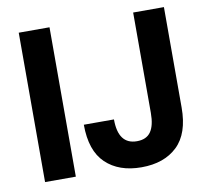

<svg xmlns="http://www.w3.org/2000/svg" viewBox="-77 -765 930 861"><g transform="rotate(-10 388.0 -335.0)"><path d="M62 0V-680.2H202.1V0ZM277.8 -223.1H415Q415 -108.9 500 -108.9Q543.5 -108.9 563.2 -137.5Q583 -166 583 -223.1V-680.2H723.1V-223.1Q723.1 -104.5 663.3 -47.4Q603.5 9.8 500 9.8Q397.5 9.8 337.6 -47.4Q277.8 -104.5 277.8 -223.1Z"/></g></svg>

Font: TASA Orbiter Text
Style: Bold
Weight: 700
Designer: Weizhong Zhang
Version: Version 1.000;Glyphs 3.1.2 (3151)